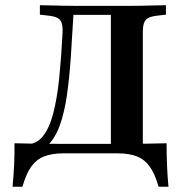

<svg xmlns="http://www.w3.org/2000/svg" viewBox="-20 -591 690 737"><path d="M223.4 -2.4Q179 -2.4 148.8 9.7Q118.5 21.8 99.2 49.6Q79.8 77.4 66.1 125.8H28.2Q32.3 82.3 34.3 40.7Q36.3 -0.8 35.5 -41.1Q68.5 -40.3 113.7 -39.5Q158.9 -38.7 224.2 -38.7H512.1V-2.4ZM77.4 0V-36.3Q118.5 -36.3 144 -67.3Q169.4 -98.4 184.3 -155.6Q199.2 -212.9 207.3 -291.5Q215.3 -370.2 220.2 -465.3Q221 -490.3 216.5 -503.6Q212.1 -516.9 199.2 -523Q186.3 -529 161.3 -531.5L133.1 -534.7V-571Q150 -571 173.8 -570.2Q197.6 -569.4 223.4 -569Q249.2 -568.5 272.6 -568.5H283.1H466.9H476.6Q500.8 -568.5 526.6 -569Q552.4 -569.4 576.2 -570.2Q600 -571 616.9 -571V-534.7L588.7 -531.5Q563.7 -529 550.8 -523Q537.9 -516.9 533.1 -503.6Q528.2 -490.3 528.2 -465.3V0L405.6 -19.4V-539.5L413.7 -533.9H253.2L262.1 -537.9Q257.3 -453.2 252 -374.2Q246.8 -295.2 237.1 -227Q227.4 -158.9 208.9 -108.1Q190.3 -57.3 158.5 -28.6Q126.6 0 77.4 0ZM356.5 -2.4 400 -38.7H430.6Q496 -38.7 541.5 -39.5Q587.1 -40.3 619.4 -41.1Q619.4 -0.8 621 40.7Q622.6 82.3 626.6 125.8H588.7Q575 77.4 555.6 49.6Q536.3 21.8 506.5 9.7Q476.6 -2.4 431.5 -2.4Z"/></svg>

Font: Playfair 9pt
Style: Bold
Weight: 700
Designer: Claus Eggers Sørensen
Foundry: Claus Eggers Sørensen
Version: Version 2.203